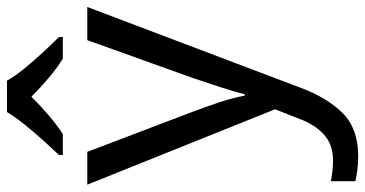

<svg xmlns="http://www.w3.org/2000/svg" viewBox="-268 -538 1046 550"><g transform="rotate(-90 255.0 -263.0)"><path d="M1 -536H95L211 -231Q226 -191 238 -154.5Q250 -118 256 -85H260Q266 -110 279 -150.5Q292 -191 306 -232L415 -536H510L279 74Q251 150 206.5 195Q162 240 84 240Q60 240 42 237.5Q24 235 11 232V162Q22 164 37.5 166Q53 168 70 168Q116 168 144.5 142Q173 116 189 73L217 2ZM299 -766Q311 -744 333.5 -716.5Q356 -689 380.5 -662.5Q405 -636 424 -617V-606H362Q336 -622 308 -645.5Q280 -669 253 -696Q226 -669 199 -646Q172 -623 146 -606H86V-617Q105 -637 128.5 -663Q152 -689 174 -716.5Q196 -744 209 -766Z"/></g></svg>

Font: Noto Sans Ethiopic
Style: Regular
Weight: 400
Designer: Monotype Design Team
Foundry: Monotype Imaging Inc.
Version: Version 2.102; ttfautohint (v1.8.4.7-5d5b)